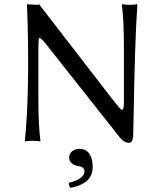

<svg xmlns="http://www.w3.org/2000/svg" viewBox="-20 -668 758 911"><path d="M357.9 38.1Q402.3 38.1 416 89.4Q419.9 106 419.9 124Q419.9 194.8 337.4 217.8Q325.7 221.2 314 223.1Q306.2 214.4 306.2 199.2Q365.2 186 378.9 155.8Q380.9 150.4 380.9 146Q380.9 124.5 355 120.6Q352.1 120.1 350.1 120.1Q309.6 110.8 308.1 81.1Q308.1 51.8 338.9 41Q348.1 38.1 357.9 38.1ZM107.9 -645 109.9 -647.9Q114.7 -647.9 151.9 -645L166 -647L508.8 -203.1Q548.8 -151.4 556.2 -147.9Q563.5 -144.5 565.9 -157.2Q567.4 -164.6 567.9 -178.2V-444.8Q567.9 -573.7 558.1 -645L560.1 -647.9Q578.6 -645 595.2 -645Q612.8 -645 629.9 -647.9L631.8 -645Q620.1 -483.9 613.8 -107.4Q612.8 -59.6 611.8 -21Q608.9 9.3 592.8 9.8Q567.4 8.8 549.8 -14.2L201.2 -455.1Q171.9 -492.7 166.5 -487.3Q162.1 -481 162.1 -439V-200.2Q162.1 -71.3 171.9 0L169.9 2.9Q151.4 0 134.8 0Q117.2 0 100.1 2.9L98.1 0Q119.6 -215.3 111.3 -553.7Q109.9 -603.5 107.9 -645Z"/></svg>

Font: Linux Biolinum O
Style: Regular
Weight: 400
Designer: Philipp H. Poll
Foundry: Philipp H. Poll
Version: Version 1.0.4